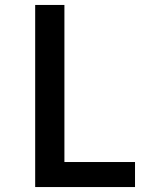

<svg xmlns="http://www.w3.org/2000/svg" viewBox="-20 -755 640 775"><path d="M122 0V-735H240V-101H525V0Z"/></svg>

Font: Iosevka Extended
Style: Bold
Weight: 700
Width: 7
Monospace: yes
Designer: Belleve Invis
Foundry: Belleve Invis
Version: Version 32.5.0; ttfautohint (v1.8.4)